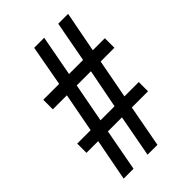

<svg xmlns="http://www.w3.org/2000/svg" viewBox="-215 -797 880 880"><g transform="rotate(-45 225.5 -357.0)"><path d="M47 0 86 -204H10V-264H97L133 -454H42V-516H145L181 -714H246L209 -516H300L337 -714H401L363 -516H441V-454H352L316 -264H409V-204H304L266 0H202L240 -204H149L111 0ZM161 -264H252L289 -454H197Z"/></g></svg>

Font: Noto Serif ExtraCondensed SemiBold
Style: Regular
Weight: 600
Width: 2
Designer: Monotype Design Team
Foundry: Monotype Imaging Inc.
Version: Version 2.015; ttfautohint (v1.8.4.7-5d5b)